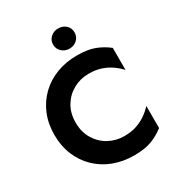

<svg xmlns="http://www.w3.org/2000/svg" viewBox="-214 -1060 1125 1212"><g transform="rotate(-30 348.0 -453.5)"><path d="M191 -350Q191 -420 222.5 -471Q254 -522 305 -549.5Q356 -577 416 -577Q466 -577 505 -564Q544 -551 575.5 -529Q607 -507 630 -481V-642Q587 -676 536.5 -695Q486 -714 409 -714Q329 -714 260.5 -688Q192 -662 141.5 -613Q91 -564 63.5 -497.5Q36 -431 36 -350Q36 -269 63.5 -202.5Q91 -136 141.5 -87Q192 -38 260.5 -12Q329 14 409 14Q486 14 536.5 -5Q587 -24 630 -58V-219Q607 -193 575.5 -171Q544 -149 505 -136Q466 -123 416 -123Q356 -123 305 -150.5Q254 -178 222.5 -229.5Q191 -281 191 -350ZM314 -848Q314 -816 337 -795Q360 -774 392 -774Q425 -774 447.5 -795Q470 -816 470 -848Q470 -880 447.5 -900.5Q425 -921 392 -921Q360 -921 337 -900.5Q314 -880 314 -848Z"/></g></svg>

Font: Jost SemiBold
Style: Regular
Weight: 600
Version: Version 3.710